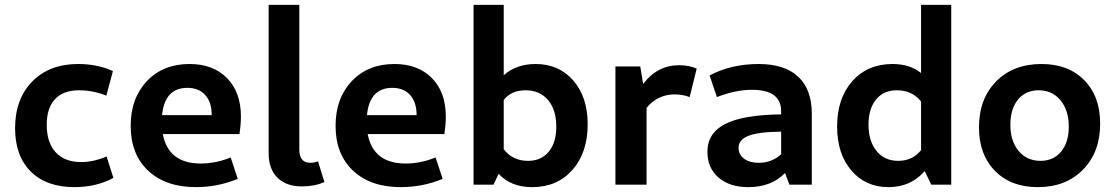

<svg xmlns="http://www.w3.org/2000/svg" viewBox="-20 -759 4583 789"><path d="M286 10Q171 10 106.5 -54Q42 -118 42 -232Q42 -352 112.5 -424Q183 -496 301 -496Q380 -496 444 -467L417 -366Q362 -388 305 -388Q240 -388 206 -351.5Q172 -315 172 -246Q172 -173 209 -133Q246 -93 314 -93Q364 -93 418 -116L446 -28Q376 10 286 10Z M785 10Q661 10 589 -57.5Q517 -125 517 -242Q517 -355 583.5 -425.5Q650 -496 759 -496Q856 -496 913 -438Q970 -380 970 -280Q970 -248 964 -208H649Q672 -87 805 -87Q867 -87 928 -112L957 -24Q875 10 785 10ZM750 -398Q657 -398 646 -286H850Q850 -339 823.5 -368.5Q797 -398 750 -398Z M1220 7Q1156 7 1120 -29Q1084 -65 1084 -128V-739H1210V-144Q1210 -90 1256 -90Q1270 -90 1287 -96L1313 -11Q1274 7 1220 7Z M1627 10Q1503 10 1431 -57.5Q1359 -125 1359 -242Q1359 -355 1425.5 -425.5Q1492 -496 1601 -496Q1698 -496 1755 -438Q1812 -380 1812 -280Q1812 -248 1806 -208H1491Q1514 -87 1647 -87Q1709 -87 1770 -112L1799 -24Q1717 10 1627 10ZM1592 -398Q1499 -398 1488 -286H1692Q1692 -339 1665.5 -368.5Q1639 -398 1592 -398Z M1926 0V-739H2050V-450Q2102 -496 2181 -496Q2277 -496 2336 -428Q2395 -360 2395 -248Q2395 -132 2332.5 -61Q2270 10 2167 10Q2079 10 2029 -45L2008 0ZM2140 -388Q2081 -388 2050 -348V-146Q2086 -98 2150 -98Q2204 -98 2235 -135.5Q2266 -173 2266 -239Q2266 -308 2232 -348Q2198 -388 2140 -388Z M2509 0V-486H2611L2623 -414Q2681 -491 2771 -491Q2812 -491 2843 -477L2814 -360Q2786 -371 2752 -371Q2683 -371 2637 -316V0Z M3055 10Q2978 10 2932.5 -29.5Q2887 -69 2887 -135Q2887 -212 2960 -249.5Q3033 -287 3190 -289V-302Q3190 -390 3070 -390Q3003 -390 2926 -360L2896 -449Q2985 -496 3097 -496Q3205 -496 3260.5 -443.5Q3316 -391 3316 -292V0H3224L3206 -48Q3150 10 3055 10ZM3015 -152Q3015 -124 3037.5 -107Q3060 -90 3097 -90Q3152 -90 3190 -125V-218Q3097 -217 3056 -201Q3015 -185 3015 -152Z M3631 10Q3537 10 3478.5 -58.5Q3420 -127 3420 -239Q3420 -355 3482.5 -425.5Q3545 -496 3648 -496Q3719 -496 3765 -459V-739H3889V0H3807L3780 -56Q3723 10 3631 10ZM3549 -247Q3549 -179 3582 -138.5Q3615 -98 3671 -98Q3730 -98 3765 -142V-342Q3729 -388 3665 -388Q3611 -388 3580 -350Q3549 -312 3549 -247Z M4245 10Q4134 10 4068.5 -57Q4003 -124 4003 -235Q4003 -353 4073.5 -424.5Q4144 -496 4260 -496Q4370 -496 4435.5 -429.5Q4501 -363 4501 -251Q4501 -134 4430.5 -62Q4360 10 4245 10ZM4256 -98Q4309 -98 4340.5 -136Q4372 -174 4372 -238Q4372 -306 4338 -347Q4304 -388 4248 -388Q4195 -388 4163.5 -350Q4132 -312 4132 -246Q4132 -179 4166 -138.5Q4200 -98 4256 -98Z"/></svg>

Font: Cantarell
Style: Bold
Weight: 700
Designer: Dave Crossland, Nikolaus Waxweiler, Florian Fecher, Jacques Le Bailly, Eben Sorkin, Alexei Vanyashin, Alexios Zavras, Em
Version: Version 0.303